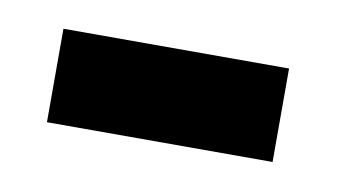

<svg xmlns="http://www.w3.org/2000/svg" viewBox="-29 -360 309 176"><g transform="rotate(10 125.5 -272.5)"><path d="M20 -229V-316H230V-229Z"/></g></svg>

Font: Noto Serif Myanmar ExtraCondensed SemiBold
Style: Regular
Weight: 600
Width: 2
Designer: Ben Mitchell and the Monotype Design Team
Foundry: Monotype Imaging Inc.
Version: Version 2.106; ttfautohint (v1.8.4.7-5d5b)